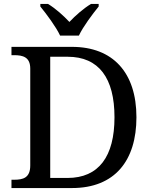

<svg xmlns="http://www.w3.org/2000/svg" viewBox="-20 -951 767 971"><path d="M284 -771H379C400 -816 448 -880 479 -918V-931H440C402 -908 361 -872 331 -840C301 -872 261 -908 223 -931H184V-918C215 -880 263 -816 284 -771ZM38 0H344C561 0 670 -139 670 -358C670 -585 550 -714 344 -714H38V-672H51C95 -672 133 -663 133 -604V-114C133 -51 96 -42 51 -42H38ZM321 -51H234V-664H322C480 -664 559 -556 559 -358C559 -160 480 -51 321 -51Z"/></svg>

Font: Noto Serif Devanagari
Style: Regular
Weight: 400
Designer: Universal Thirst, Indian Type Foundry and the Monotype Design Team
Foundry: Monotype Imaging Inc.
Version: Version 2.004